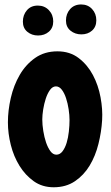

<svg xmlns="http://www.w3.org/2000/svg" viewBox="-20 -791 487 840"><path d="M214.8 28.3Q165 28.3 127.9 2Q90.8 -24.4 65.4 -65.4Q40 -106.4 27.3 -156.7Q14.6 -207 14.6 -255.9Q14.6 -307.6 27.3 -362.8Q40 -418 66.4 -463.4Q92.8 -508.8 133.8 -537.6Q174.8 -566.4 231.4 -566.4Q286.1 -566.4 324.7 -536.6Q363.3 -506.8 386.7 -462.4Q410.2 -418 419.9 -365.2Q429.7 -312.5 426.8 -265.6Q423.8 -213.9 410.6 -161.1Q397.5 -108.4 372.1 -66.4Q346.7 -24.4 307.6 2Q268.6 28.3 214.8 28.3ZM224.6 -413.1Q210 -413.1 198.7 -397.5Q187.5 -381.8 180.2 -359.4Q172.9 -336.9 168.9 -312Q165 -287.1 165 -268.6Q165 -245.1 169.4 -217.8Q173.8 -190.4 181.6 -167.5Q189.5 -144.5 200.7 -129.4Q211.9 -114.3 226.6 -114.3Q242.2 -114.3 253.4 -128.9Q264.6 -143.6 271.5 -166Q278.3 -188.5 281.2 -215.3Q284.2 -242.2 284.2 -265.6Q284.2 -287.1 280.3 -313Q276.4 -338.9 269 -361.3Q261.7 -383.8 250.5 -398.4Q239.3 -413.1 224.6 -413.1ZM401.4 -702.1Q401.4 -673.8 382.8 -657.2Q364.3 -640.6 335.9 -640.6Q308.6 -640.6 288.6 -656.7Q268.6 -672.9 268.6 -701.2Q268.6 -730.5 286.6 -751Q304.7 -771.5 335 -771.5Q364.3 -771.5 382.8 -751.5Q401.4 -731.4 401.4 -702.1ZM212.9 -697.3Q212.9 -668.9 193.8 -652.3Q174.8 -635.7 146.5 -635.7Q119.1 -635.7 99.6 -651.9Q80.1 -668 80.1 -696.3Q80.1 -725.6 97.7 -746.1Q115.2 -766.6 145.5 -766.6Q174.8 -766.6 193.8 -746.6Q212.9 -726.6 212.9 -697.3Z"/></svg>

Font: Chewy
Style: Regular
Weight: 400
Version: Version 1.001